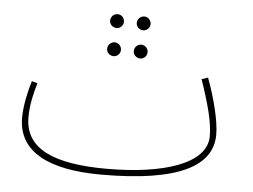

<svg xmlns="http://www.w3.org/2000/svg" viewBox="-47 -652 963 732"><g transform="rotate(5 434.5 -286.5)"><path d="M375 -541C389 -541 401 -553 401 -567C401 -582 389 -594 375 -594C360 -594 348 -582 348 -567C348 -553 360 -541 375 -541ZM477 -541C491 -541 503 -553 503 -567C503 -582 491 -594 477 -594C462 -594 450 -582 450 -567C450 -553 462 -541 477 -541ZM373 -433C387 -433 399 -445 399 -459C399 -474 387 -486 373 -486C358 -486 346 -474 346 -459C346 -445 358 -433 373 -433ZM475 -433C489 -433 501 -445 501 -459C501 -474 489 -486 475 -486C460 -486 448 -474 448 -459C448 -445 460 -433 475 -433ZM366 21C663 21 789 -49 789 -169C789 -221 768 -305 739 -383L715 -375C748 -278 765 -214 765 -161C765 -55 600 -3 385 -3C183 -3 70 -51 70 -173C70 -221 81 -266 93 -305L71 -311C58 -269 46 -214 46 -169C46 -39 163 21 366 21Z"/></g></svg>

Font: Noto Sans Arabic UI SmCn Th
Style: Regular
Weight: 100
Width: 4
Designer: Monotype Design Team, Nadine Chahine and Nizar Qandah
Foundry: Monotype Imaging Inc.
Version: Version 2.010